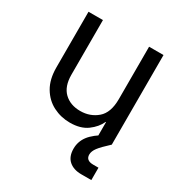

<svg xmlns="http://www.w3.org/2000/svg" viewBox="-170 -634 897 957"><g transform="rotate(30 278.5 -156.0)"><path d="M411.1 -213.9V-515.6H494.1V0H413.1V-83H411.1Q394.5 -45.9 356.7 -18.1Q318.8 9.8 257.8 9.8Q206.1 9.8 161.4 -12.9Q116.7 -35.6 89.6 -81.3Q62.5 -127 62.5 -195.3V-515.6H145.5V-201.2Q145.5 -134.3 180.7 -100.3Q215.8 -66.4 273.4 -66.4Q330.1 -66.4 370.6 -101.1Q411.1 -135.7 411.1 -213.9ZM436.5 204.1Q391.6 204.1 365.2 180.9Q338.9 157.7 338.9 112.3Q338.9 71.8 363.5 38.8Q388.2 5.9 447.3 -27.8L494.1 0Q452.6 38.1 437 58.8Q421.4 79.6 421.4 98.6Q421.4 132.8 463.9 132.8H494.1V204.1Z"/></g></svg>

Font: Inter Display
Style: Regular
Weight: 400
Designer: Rasmus Andersson
Foundry: rsms
Version: Version 4.000;git-37864ae